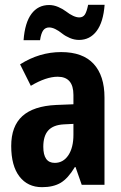

<svg xmlns="http://www.w3.org/2000/svg" viewBox="-20 -773 507 803"><path d="M310.5 -606Q291 -606 272.2 -614Q253.4 -622.1 241.2 -631.8Q208.5 -658.2 185.5 -658.2Q169.9 -658.2 160.9 -646.2Q151.9 -634.3 147.5 -605H78.6Q84 -678.2 111.6 -715.1Q139.2 -752 185.5 -752Q204.6 -752 223.4 -743.9Q242.2 -735.8 254.9 -726.1Q288.6 -700.2 311.5 -700.2Q327.1 -700.2 335 -712.2Q342.8 -724.1 348.6 -752.9H417.5Q412.1 -680.2 384 -643.1Q356 -606 310.5 -606ZM64 -503.9Q145 -555.2 235.6 -555.2Q326.2 -555.2 371.6 -505.9Q417 -456.5 417 -365.2V0H321.8L295.9 -74.2H293Q264.6 -26.9 233.9 -8.5Q203.1 9.8 155.8 9.8Q95.7 9.8 61.3 -34.9Q26.9 -79.6 26.9 -162.4Q26.9 -245.1 73.5 -287.4Q120.1 -329.6 214.8 -334L287.1 -336.9V-376Q287.1 -452.1 221.2 -452.1Q172.9 -452.1 108.9 -414.1ZM161.1 -159.2Q161.1 -91.8 209 -91.8Q244.6 -91.8 265.9 -123.8Q287.1 -155.8 287.1 -209V-254.9L247.1 -252.9Q202.6 -250.5 181.9 -227.5Q161.1 -204.6 161.1 -159.2Z"/></svg>

Font: Open Sans Hebrew Condensed
Style: Bold
Weight: 700
Width: 3
Foundry: Ascender Corporation, Yanek Iontef
Version: Version 2.001;PS 002.001;hotconv 1.0.70;makeotf.lib2.5.58329